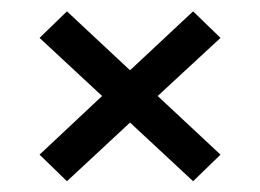

<svg xmlns="http://www.w3.org/2000/svg" viewBox="-20 -554 470 347"><path d="M101 -226.5 51.5 -274.5 164.5 -380.5 51.5 -485.5 101 -533.5 215 -427 329 -533.5 378.5 -485.5 265 -380.5 378.5 -274.5 329 -226.5 215 -332.5Z"/></svg>

Font: Big Shoulders Text Thin Medium
Style: Regular
Weight: 500
Version: Version 2.002